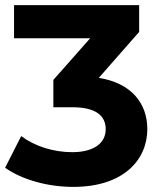

<svg xmlns="http://www.w3.org/2000/svg" viewBox="-21 -720 633 752"><path d="M366 -415 524 -595V-700H34V-570H332L188 -407V-300H262C354 -300 393 -267 393 -214C393 -157 343 -124 262 -124C189 -124 115 -147 62 -187L-1 -63C67 -15 168 12 266 12C465 12 556 -96 556 -214C556 -317 492 -395 366 -415Z"/></svg>

Font: AWKNG-Font
Style: Bold
Weight: 700
Designer: Awakening Church
Foundry: Awakening Church
Version: Version 1.700;PS 001.700;hotconv 1.0.88;makeotf.lib2.5.64775